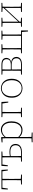

<svg xmlns="http://www.w3.org/2000/svg" viewBox="1800 -2324 768 4409"><g transform="rotate(-90 2184.5 -119.0)"><path d="M38 -324 46 -470H488L496 -324H474L456 -449H283Q283 -424 282.5 -390Q282 -356 281.5 -321.5Q281 -287 281 -260V-210Q281 -184 281.5 -151Q282 -118 282.5 -84.5Q283 -51 283 -25L380 -20V0H154V-20L251 -25Q252 -51 252 -84.5Q252 -118 252.5 -151Q253 -184 253 -210V-260Q253 -287 252.5 -321.5Q252 -356 252 -390Q252 -424 251 -449H78L60 -324Z M805 -210Q805 -183 805.5 -148.5Q806 -114 806.5 -80Q807 -46 807 -20H880Q970 -20 1012 -50Q1054 -80 1054 -146Q1054 -204 1016.5 -235Q979 -266 901 -266Q876 -266 853 -264.5Q830 -263 805 -258ZM572 -324 580 -470H909V-450L807 -444Q806 -410 805.5 -363Q805 -316 805 -277Q855 -286 906 -286Q973 -286 1011.5 -267Q1050 -248 1067 -216.5Q1084 -185 1084 -146Q1084 -106 1065.5 -72.5Q1047 -39 1005.5 -19.5Q964 0 895 0H678V-20L775 -25Q776 -51 776 -84.5Q776 -118 776.5 -151Q777 -184 777 -210V-260Q777 -287 776.5 -321.5Q776 -356 776 -390Q776 -424 775 -449H612L594 -324Z M1403 -458Q1360 -458 1320.5 -438.5Q1281 -419 1243 -372V-84Q1284 -42 1320.5 -27Q1357 -12 1403 -12Q1448 -12 1486 -35.5Q1524 -59 1547.5 -109.5Q1571 -160 1571 -242Q1571 -349 1523.5 -403.5Q1476 -458 1403 -458ZM1404 13Q1364 13 1321 -1.5Q1278 -16 1243 -58V35Q1243 61 1243.5 94Q1244 127 1244.5 160.5Q1245 194 1245 220L1346 225V245H1123V225L1213 220Q1214 194 1214 160.5Q1214 127 1214.5 94Q1215 61 1215 35V-255Q1215 -308 1214.5 -358Q1214 -408 1212 -446H1119V-466L1231 -478L1241 -472L1243 -398Q1280 -445 1324.5 -464Q1369 -483 1409 -483Q1468 -483 1511.5 -452Q1555 -421 1579 -367Q1603 -313 1603 -242Q1603 -164 1578.5 -107Q1554 -50 1509.5 -18.5Q1465 13 1404 13Z M1700 -450V-470H2048L2056 -314H2034L2013 -449H1819Q1819 -424 1818.5 -389Q1818 -354 1817.5 -318Q1817 -282 1817 -251V-210Q1817 -184 1817.5 -151Q1818 -118 1818.5 -84.5Q1819 -51 1819 -25L1916 -20V0H1700V-20L1787 -25Q1788 -51 1788 -84.5Q1788 -118 1788.5 -151Q1789 -184 1789 -210V-251Q1789 -296 1788.5 -351Q1788 -406 1787 -445Z M2363 13Q2310 13 2260 -13Q2210 -39 2178 -93.5Q2146 -148 2146 -233Q2146 -319 2178 -374Q2210 -429 2260 -456Q2310 -483 2363 -483Q2417 -483 2466.5 -456Q2516 -429 2548 -374Q2580 -319 2580 -233Q2580 -148 2548 -93.5Q2516 -39 2466.5 -13Q2417 13 2363 13ZM2363 -7Q2446 -7 2497 -67Q2548 -127 2548 -233Q2548 -339 2497 -401Q2446 -463 2363 -463Q2280 -463 2229 -401Q2178 -339 2178 -233Q2178 -127 2229 -67Q2280 -7 2363 -7Z M2794 -210Q2794 -183 2794.5 -148.5Q2795 -114 2795.5 -80.5Q2796 -47 2796 -21H2908Q2982 -21 3016.5 -48.5Q3051 -76 3051 -125Q3051 -156 3037.5 -181Q3024 -206 2991.5 -221Q2959 -236 2902 -236H2794ZM2677 0V-20L2764 -25Q2765 -51 2765 -84.5Q2765 -118 2765.5 -151Q2766 -184 2766 -210V-260Q2766 -286 2765.5 -319.5Q2765 -353 2765 -386Q2765 -419 2764 -445L2677 -450V-470H2901Q2986 -470 3023 -439Q3060 -408 3060 -356Q3060 -319 3037.5 -288.5Q3015 -258 2957 -247Q3022 -238 3052 -207Q3082 -176 3082 -123Q3082 -91 3065 -63Q3048 -35 3011.5 -17.5Q2975 0 2914 0ZM2896 -449H2796Q2795 -412 2794.5 -358Q2794 -304 2794 -255H2900Q2965 -255 2997.5 -279Q3030 -303 3030 -356Q3030 -399 2999.5 -424Q2969 -449 2896 -449Z M3479 -450V-470H3685V-450L3598 -445Q3598 -419 3597.5 -386Q3597 -353 3596.5 -319.5Q3596 -286 3596 -260V-210Q3596 -183 3596.5 -148.5Q3597 -114 3597.5 -80.5Q3598 -47 3598 -21H3690L3689 140H3667L3655 0H3167V-20L3254 -25Q3255 -51 3255 -84.5Q3255 -118 3255.5 -151Q3256 -184 3256 -210V-260Q3256 -286 3255.5 -319.5Q3255 -353 3255 -386Q3255 -419 3254 -445L3167 -450V-470H3373V-450L3286 -445Q3286 -419 3285.5 -386Q3285 -353 3284.5 -319.5Q3284 -286 3284 -260V-210Q3284 -183 3284.5 -148.5Q3285 -114 3285.5 -80.5Q3286 -47 3286 -21H3566Q3567 -47 3567 -80.5Q3567 -114 3567.5 -148.5Q3568 -183 3568 -210V-260Q3568 -286 3567.5 -319.5Q3567 -353 3567 -386Q3567 -419 3566 -445Z M4116 -450V-470H4324V-450L4236 -445Q4236 -419 4235.5 -386Q4235 -353 4234.5 -319.5Q4234 -286 4234 -260V-210Q4234 -184 4234.5 -151Q4235 -118 4235.5 -84.5Q4236 -51 4236 -25L4324 -20V0H4116V-20L4208 -26V-396L4053 -229L3892 -55V-26L3982 -20V0H3776V-20L3863 -25Q3864 -51 3864 -84.5Q3864 -118 3864.5 -151Q3865 -184 3865 -210V-260Q3865 -286 3864.5 -319.5Q3864 -353 3864 -386Q3864 -419 3863 -445L3776 -450V-470H3982V-450L3892 -444V-83L4039 -242L4208 -424V-444Z"/></g></svg>

Font: Source Serif 4 ExtraLight
Style: Regular
Weight: 200
Designer: Frank Grießhammer
Foundry: Adobe
Version: Version 4.005;hotconv 1.1.0;makeotfexe 2.6.0